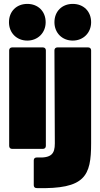

<svg xmlns="http://www.w3.org/2000/svg" viewBox="-20 -763 512 984"><path d="M120 -555C174 -555 214 -595 214 -649C214 -705 175 -743 120 -743C65 -743 26 -705 26 -649C26 -595 65 -555 120 -555ZM353 -555C407 -555 447 -595 447 -649C447 -705 408 -743 353 -743C298 -743 259 -705 259 -649C259 -595 298 -555 353 -555ZM42 0H200C209 0 215 -6 215 -15V-505C215 -514 209 -520 200 -520H42C33 -520 27 -514 27 -505V-15C27 -6 33 0 42 0ZM168 201C417 207 447 139 447 -29V-505C447 -514 441 -520 432 -520H274C265 -520 259 -514 259 -505L261 -28C261 25 244 48 169 44C159 44 153 49 153 59V186C153 195 158 201 168 201Z"/></svg>

Font: Barlow Semi Condensed Black
Style: Regular
Weight: 900
Width: 4
Designer: Jeremy Tribby
Foundry: Tribby Type
Version: Version 1.408;PS 001.408;hotconv 1.0.88;makeotf.lib2.5.64775